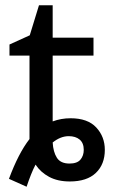

<svg xmlns="http://www.w3.org/2000/svg" viewBox="-20 -679 428 729"><path d="M14 0Q50 -97 92 -151V-468H16V-510L93 -545L128 -659H180V-536H335V-468H180V-218Q212 -230 248 -230Q313 -230 345.5 -195Q378 -160 378 -110Q378 -55 344 -22.5Q310 10 245 10Q199 10 166.5 -7.5Q134 -25 115 -54Q106 -37 97.5 -15.5Q89 6 81 30ZM244 -58Q273 -58 285.5 -73Q298 -88 298 -110Q298 -136 282.5 -149Q267 -162 241 -162Q210 -162 180 -138Q182 -102 196 -80Q210 -58 244 -58Z"/></svg>

Font: Noto Sans
Style: Regular
Weight: 400
Designer: Monotype Design Team
Foundry: Monotype Imaging Inc.
Version: Version 2.007